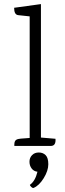

<svg xmlns="http://www.w3.org/2000/svg" viewBox="-20 -713 317 938"><path d="M228 0H50V-7Q50 -27 63 -32Q70 -36 125 -39V-633L69 -639Q49 -641 49 -675L180 -693V-41L251 -35Q254 0 228 0ZM144 205Q140 207 133 200.5Q126 194 126 190Q152 172 163 126Q145 124 134.5 110Q124 96 124 77Q124 58 136.5 45Q149 32 169.5 32Q190 32 203 45Q216 58 216 89.5Q216 121 193.5 157.5Q171 194 144 205Z"/></svg>

Font: Karma Light
Style: Regular
Weight: 300
Designer: Joana Correia
Foundry: Indian Type Foundry
Version: Version 1.202;PS 1.0;hotconv 1.0.78;makeotf.lib2.5.61930; tt